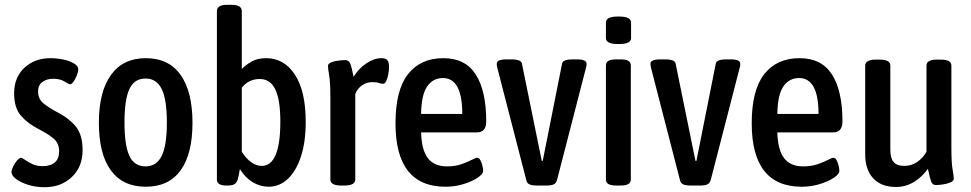

<svg xmlns="http://www.w3.org/2000/svg" viewBox="-20 -773 4057 802"><path d="M166 9Q129 9 97.5 -1Q66 -11 47 -25.5Q28 -40 28 -54Q28 -63 35 -77.5Q42 -92 51.5 -103Q61 -114 68 -114Q72 -114 84 -105.5Q96 -97 114.5 -88Q133 -79 158 -79Q191 -79 209 -94.5Q227 -110 227 -141Q227 -175 203.5 -194.5Q180 -214 143 -233Q97 -256 68 -289Q39 -322 39 -383Q39 -450 82 -490Q125 -530 191 -530Q217 -530 244 -524.5Q271 -519 289 -508Q307 -497 307 -483Q307 -474 301.5 -459.5Q296 -445 288 -433Q280 -421 273 -421Q268 -421 249.5 -432.5Q231 -444 202 -444Q175 -444 157 -430.5Q139 -417 139 -391Q139 -359 162.5 -340.5Q186 -322 216 -306Q266 -281 295.5 -246Q325 -211 325 -146Q325 -76 280 -33.5Q235 9 166 9Z M589 7Q493 7 443 -61.5Q393 -130 393 -260Q393 -390 443.5 -460Q494 -530 589 -530Q685 -530 734.5 -460Q784 -390 784 -260Q784 -130 734.5 -61.5Q685 7 589 7ZM588 -78Q634 -78 655.5 -122Q677 -166 677 -261Q677 -357 655.5 -401Q634 -445 588 -445Q541 -445 520.5 -401Q500 -357 500 -261Q500 -166 520.5 -122Q541 -78 588 -78Z M1102 7Q1067 7 1035.5 -12Q1004 -31 982 -67Q978 -42 973 -23Q968 -8 958 -3Q948 2 932 2H926Q886 2 886 -23V-727Q886 -739 896 -746Q906 -753 931 -753H945Q970 -753 980 -746Q990 -739 990 -727V-485Q1008 -503 1032 -516.5Q1056 -530 1092 -530Q1167 -530 1212 -461Q1257 -392 1257 -264Q1257 -181 1237.5 -120.5Q1218 -60 1183 -26.5Q1148 7 1102 7ZM1073 -80Q1151 -80 1151 -265Q1151 -356 1130 -399.5Q1109 -443 1065 -443Q1019 -443 990 -407V-139Q1007 -112 1028.5 -96Q1050 -80 1073 -80Z M1406 2Q1360 2 1360 -23V-366Q1360 -429 1355 -457.5Q1350 -486 1350 -498Q1350 -507 1363.5 -512.5Q1377 -518 1394.5 -520Q1412 -522 1422 -522Q1437 -522 1443 -507.5Q1449 -493 1457 -452Q1478 -487 1510.5 -508.5Q1543 -530 1573 -530Q1592 -530 1598.5 -521Q1605 -512 1605 -494Q1605 -480 1602 -463.5Q1599 -447 1593.5 -435Q1588 -423 1580 -423Q1572 -423 1562.5 -426.5Q1553 -430 1535 -430Q1511 -430 1491.5 -416Q1472 -402 1464 -380V-23Q1464 2 1417 2Z M1841 7Q1632 7 1632 -258Q1632 -397 1684.5 -463.5Q1737 -530 1832 -530Q1924 -530 1967.5 -461.5Q2011 -393 2011 -266Q2011 -220 1972 -220H1739Q1741 -146 1767.5 -112Q1794 -78 1847 -78Q1881 -78 1907 -87Q1933 -96 1950 -105Q1967 -114 1973 -114Q1981 -114 1986.5 -104Q1992 -94 1995 -81Q1998 -68 1998 -59Q1998 -46 1975 -30.5Q1952 -15 1916 -4Q1880 7 1841 7ZM1739 -297H1911Q1911 -447 1830 -447Q1788 -447 1764 -411.5Q1740 -376 1739 -297Z M2220 2Q2204 2 2192.5 -2.5Q2181 -7 2178 -22L2057 -491Q2055 -500 2055 -507Q2055 -525 2097 -525H2119Q2135 -525 2146.5 -521Q2158 -517 2160 -508L2243 -101H2247L2328 -508Q2330 -517 2341.5 -521Q2353 -525 2370 -525H2390Q2430 -525 2430 -507Q2430 -503 2430 -499.5Q2430 -496 2428 -491L2307 -22Q2303 -7 2292 -2.5Q2281 2 2266 2Z M2556 2Q2531 2 2521 -4.5Q2511 -11 2511 -23V-500Q2511 -512 2521 -518.5Q2531 -525 2556 -525H2570Q2595 -525 2605 -518.5Q2615 -512 2615 -500V-23Q2615 -11 2605 -4.5Q2595 2 2570 2ZM2564 -589Q2535 -589 2523 -595.5Q2511 -602 2511 -614V-679Q2511 -691 2523 -697.5Q2535 -704 2564 -704Q2592 -704 2604 -697.5Q2616 -691 2616 -679V-614Q2616 -602 2604 -595.5Q2592 -589 2564 -589Z M2862 2Q2846 2 2834.5 -2.5Q2823 -7 2820 -22L2699 -491Q2697 -500 2697 -507Q2697 -525 2739 -525H2761Q2777 -525 2788.5 -521Q2800 -517 2802 -508L2885 -101H2889L2970 -508Q2972 -517 2983.5 -521Q2995 -525 3012 -525H3032Q3072 -525 3072 -507Q3072 -503 3072 -499.5Q3072 -496 3070 -491L2949 -22Q2945 -7 2934 -2.5Q2923 2 2908 2Z M3329 7Q3120 7 3120 -258Q3120 -397 3172.5 -463.5Q3225 -530 3320 -530Q3412 -530 3455.5 -461.5Q3499 -393 3499 -266Q3499 -220 3460 -220H3227Q3229 -146 3255.5 -112Q3282 -78 3335 -78Q3369 -78 3395 -87Q3421 -96 3438 -105Q3455 -114 3461 -114Q3469 -114 3474.5 -104Q3480 -94 3483 -81Q3486 -68 3486 -59Q3486 -46 3463 -30.5Q3440 -15 3404 -4Q3368 7 3329 7ZM3227 -297H3399Q3399 -447 3318 -447Q3276 -447 3252 -411.5Q3228 -376 3227 -297Z M3723 8Q3661 8 3627.5 -28Q3594 -64 3594 -129V-499Q3594 -524 3639 -524H3654Q3699 -524 3699 -499V-146Q3699 -113 3712.5 -96.5Q3726 -80 3758 -80Q3788 -80 3811.5 -96.5Q3835 -113 3850 -139V-499Q3850 -524 3894 -524H3910Q3954 -524 3954 -499V-156Q3954 -93 3959 -65Q3964 -37 3964 -27Q3964 -17 3950 -11Q3936 -5 3918 -2.5Q3900 0 3890 0Q3875 0 3869.5 -14.5Q3864 -29 3856 -68Q3833 -35 3798.5 -13.5Q3764 8 3723 8Z"/></svg>

Font: Asap Condensed Medium
Style: Regular
Weight: 500
Width: 3
Designer: Pablo Cosgaya
Foundry: Omnibus-Type
Version: Version 3.001; ttfautohint (v1.8.4.7-5d5b)